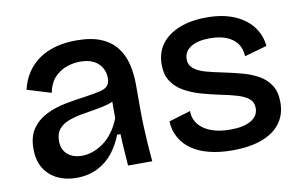

<svg xmlns="http://www.w3.org/2000/svg" viewBox="-62 -647 1218 774"><g transform="rotate(-10 546.5 -260.0)"><path d="M194 13Q151 13 117 -3.5Q83 -20 63 -52Q43 -84 43 -132Q43 -184 66 -215.5Q89 -247 125 -264.5Q161 -282 203 -290Q245 -298 284 -303Q323 -309 345.5 -314Q368 -319 378 -330Q388 -341 388 -361Q388 -385 377 -404Q366 -423 344.5 -434.5Q323 -446 289 -446Q259 -446 231 -435.5Q203 -425 182.5 -402.5Q162 -380 155 -342L57 -372Q66 -411 86 -441Q106 -471 135.5 -491.5Q165 -512 203.5 -522.5Q242 -533 288 -533Q350 -533 390 -516Q430 -499 453 -469Q476 -439 485.5 -400Q495 -361 495 -316V-212Q495 -180 496.5 -143Q498 -106 500.5 -69.5Q503 -33 506 0H407Q405 -31 402.5 -64Q400 -97 399 -130H385Q371 -92 345.5 -59Q320 -26 282 -6.5Q244 13 194 13ZM232 -71Q253 -71 275 -78.5Q297 -86 318.5 -101Q340 -116 358 -140Q376 -164 389 -197V-285L414 -281Q398 -266 372.5 -258Q347 -250 317 -245.5Q287 -241 257.5 -235.5Q228 -230 203.5 -220.5Q179 -211 164.5 -193.5Q150 -176 150 -146Q150 -110 172.5 -90.5Q195 -71 232 -71Z M833 13Q780 13 737.5 2Q695 -9 666 -29.5Q637 -50 620.5 -79.5Q604 -109 602 -146L691 -173Q691 -142 709 -119Q727 -96 760 -83.5Q793 -71 839 -71Q894 -71 924 -89Q954 -107 954 -139Q954 -163 937.5 -177Q921 -191 891 -200Q861 -209 820 -217Q782 -225 745.5 -235.5Q709 -246 678.5 -263Q648 -280 629.5 -307.5Q611 -335 611 -377Q611 -425 636 -459.5Q661 -494 708.5 -513.5Q756 -533 822 -533Q886 -533 932.5 -514Q979 -495 1007 -460.5Q1035 -426 1040 -378L948 -352Q947 -384 930.5 -405.5Q914 -427 886 -437.5Q858 -448 820 -448Q770 -448 742 -430Q714 -412 714 -381Q714 -357 731.5 -342.5Q749 -328 779 -319.5Q809 -311 849 -303Q888 -295 925 -285Q962 -275 991.5 -258.5Q1021 -242 1038.5 -214.5Q1056 -187 1056 -145Q1056 -94 1029 -58.5Q1002 -23 952 -5Q902 13 833 13Z"/></g></svg>

Font: Bricolage Grotesque 48pt Condensed ExtraBold Medium
Style: Regular
Weight: 500
Version: Version 1.000;gftools[0.9.30]